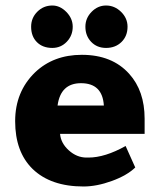

<svg xmlns="http://www.w3.org/2000/svg" viewBox="-20 -665 580 697"><path d="M93 -568Q93 -600 115.5 -622.5Q138 -645 170 -645Q198 -645 221 -621.5Q244 -598 244 -568Q244 -536 222.5 -513.5Q201 -491 170 -491Q135 -491 114 -512Q93 -533 93 -568ZM290 -568Q290 -599 312.5 -622Q335 -645 365 -645Q396 -645 419.5 -622Q443 -599 443 -568Q443 -534 421 -512.5Q399 -491 365 -491Q332 -491 311 -513Q290 -535 290 -568ZM505 -179H198Q201 -145 230 -119Q259 -93 294 -93H301Q361 -93 436 -135L471 -57Q441 -28 386 -8Q331 12 283 12Q164 12 98 -52Q35 -114 35 -225Q35 -332 107 -402Q174 -466 277 -466Q387 -466 449 -397Q505 -335 505 -234ZM189 -282H357Q352 -363 274 -363Q200 -363 189 -282Z"/></svg>

Font: Tajawal Black
Style: Regular
Weight: 900
Designer: Boutros Fonts
Foundry: Created by Boutros International 2017
Version: Version 1.700